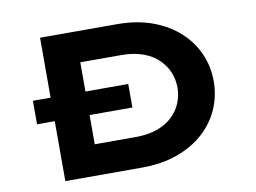

<svg xmlns="http://www.w3.org/2000/svg" viewBox="-76 -812 1232 923"><g transform="rotate(-10 540.5 -350.0)"><path d="M85.2 -292.6V-407.4H550.6V-292.6ZM171.7 0V-700H545.2Q644.1 -700 720.7 -671.7Q797.4 -643.4 850.2 -594.6Q903.1 -545.9 930.4 -482.9Q957.7 -419.9 957.7 -350Q957.7 -279.1 930.4 -215.9Q903.1 -152.7 850 -104.1Q796.8 -55.6 720.1 -27.8Q643.5 0 545.2 0ZM341.7 -116 319.2 -149.9H540.2Q603.1 -149.9 648.6 -166.6Q694.1 -183.3 723.2 -211.9Q752.3 -240.4 766.5 -276Q780.7 -311.6 780.7 -350Q780.7 -387.9 766.5 -423.3Q752.3 -458.7 723.2 -487.5Q694.1 -516.2 648.6 -533.2Q603.1 -550.1 540.2 -550.1H316.2L341.7 -582Z"/></g></svg>

Font: Lexend Zetta
Style: Regular
Weight: 400
Designer: Bonnie Shaver-Troup, Thomas Jockin
Foundry: Lexend
Version: Version 1.007